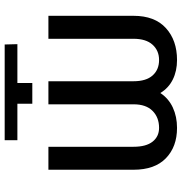

<svg xmlns="http://www.w3.org/2000/svg" viewBox="1 -752 762 804"><g transform="rotate(-90 382.0 -350.0)"><path d="M248.5 10.3Q169.4 10.3 121.3 -36.4Q73.2 -83 73.2 -171.9V-528.3H169.4V-171.9Q169.4 -119.1 190.9 -92Q212.4 -64.9 248.5 -64.9Q292.5 -64.9 319.8 -92.3Q347.2 -119.6 347.2 -171.9V-528.3H443.8V-171.9Q443.8 -119.1 468 -92Q492.2 -64.9 532.7 -64.9Q572.3 -64.9 596.9 -92.3Q621.6 -119.6 621.6 -171.9V-528.3H717.8V-171.9Q717.8 -83 666.5 -36.4Q615.2 10.3 532.7 10.3Q486.8 10.3 451.2 -7.3Q415.5 -24.9 394.5 -59.6Q371.6 -24.9 333.7 -7.3Q295.9 10.3 248.5 10.3ZM349.6 -595.7V-658.2H196.8V-711.4H597.7L599.1 -658.2H436.5V-595.7Z"/></g></svg>

Font: Roboto Slab LO
Style: Regular
Weight: 400
Designer: Google
Version: Version 2.000